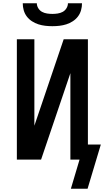

<svg xmlns="http://www.w3.org/2000/svg" viewBox="-20 -975 640 1173"><path d="M300 -815Q278 -815 256.5 -817.5Q235 -820 214.5 -826.5Q194 -833 175.5 -845Q157 -857 144 -874Q131 -891 125 -912Q119 -933 119 -955H205Q205 -939 214 -924.5Q223 -910 237 -902.5Q251 -895 267.5 -892.5Q284 -890 300 -890Q316 -890 332.5 -892.5Q349 -895 363 -902.5Q377 -910 386 -924.5Q395 -939 395 -955H481Q481 -933 475 -912Q469 -891 456 -874Q443 -857 424.5 -845Q406 -833 385.5 -826.5Q365 -820 343.5 -817.5Q322 -815 300 -815ZM413 178 466 0H410V-528L231 0H83V-735H190V-207L369 -735H517V-92H596L515 178Z"/></svg>

Font: Iosevka Aile Semibold
Style: Regular
Weight: 600
Designer: Belleve Invis
Foundry: Belleve Invis
Version: Version 31.1.0; ttfautohint (v1.8.4)